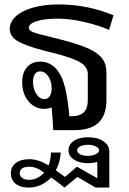

<svg xmlns="http://www.w3.org/2000/svg" viewBox="-20 -587 582 866"><path d="M24 -456Q24 -488 51 -513Q78 -538 128 -552.5Q178 -567 245 -567Q374 -567 492 -518L472 -452Q428 -472 361.5 -487.5Q295 -503 240 -503Q181 -503 145.5 -491.5Q110 -480 110 -462Q110 -449 131.5 -441Q153 -433 202 -422L253 -409Q331 -389 375.5 -369.5Q420 -350 440 -324.5Q460 -299 460 -260V-135Q460 -67 424 -33.5Q388 0 315 0H220L217 -51L213 -103Q199 -96 180 -96Q137 -96 108.5 -130Q80 -164 80 -217Q80 -259 102 -284Q124 -309 161 -309Q203 -309 231.5 -278.5Q260 -248 274 -190Q287 -132 293 -63H306Q376 -63 376 -135V-253Q376 -285 342 -305.5Q308 -326 225 -347Q119 -372 71.5 -395Q24 -418 24 -456ZM213 -188Q213 -220 198 -242.5Q183 -265 161 -265Q145 -265 137 -252.5Q129 -240 129 -218Q129 -186 144 -163Q159 -140 181 -140Q195 -140 204 -153Q213 -166 213 -188ZM473 97V259H411L329 211L271 259Q236 231 211 214Q166 259 110 259Q72 259 50.5 242Q29 225 29 194Q29 165 51.5 148Q74 131 112 131Q153 131 199 159Q208 139 210 101H254Q251 146 232 181Q244 189 273 211L327 165L419 217V143Q401 149 377 149Q338 149 313.5 133Q289 117 289 91Q289 65 313 48.5Q337 32 377 32Q420 32 446.5 50Q473 68 473 97ZM427 91Q427 81 412 73.5Q397 66 377 66Q356 66 342 73Q328 80 328 91Q328 102 341.5 109Q355 116 376 116Q397 116 412 108.5Q427 101 427 91ZM179 192Q145 165 112 165Q91 165 80 172.5Q69 180 69 194Q69 208 80.5 216Q92 224 112 224Q149 224 179 192Z"/></svg>

Font: KoHo Medium
Style: Regular
Weight: 500
Version: Version 1.000; ttfautohint (v1.6)